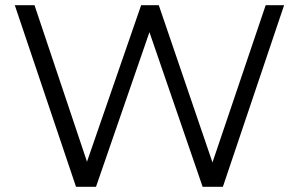

<svg xmlns="http://www.w3.org/2000/svg" viewBox="-20 -720 1151 740"><path d="M273 0 37 -700H113L334 -41H296L524 -700H592L817 -41H781L1004 -700H1075L839 0H761L546 -625H566L350 0Z"/></svg>

Font: MOST Montserrat
Style: Regular
Weight: 400
Designer: Julieta Ulanovsky
Foundry: Julieta Ulanovsky
Version: Version 8.000;March 11, 2024;FontCreator 15.0.0.2926 64-bit